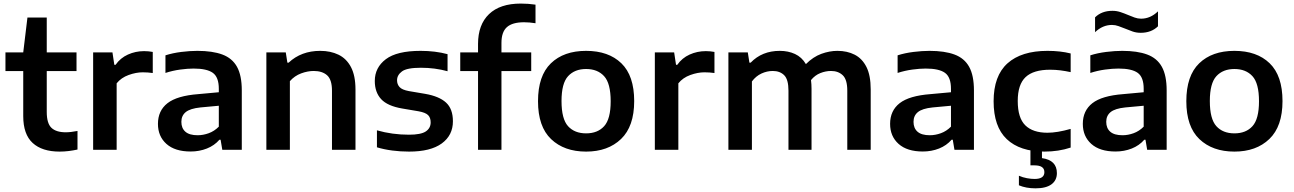

<svg xmlns="http://www.w3.org/2000/svg" viewBox="-20 -838 7238 1074"><path d="M313.5 10Q215.5 10 162.8 -38.2Q110 -86.5 110 -188.5V-440.5H10.5V-545H110L133.5 -740H241.5V-545H408V-440.5H241.5V-211.5Q241.5 -148 267.8 -123Q294 -98 348 -98Q375.5 -98 413.5 -105.5V-1.5Q390.5 3.5 364.8 6.8Q339 10 313.5 10Z M501 0V-545H609L619.5 -475.5H626.5Q653 -513.5 695.5 -532.8Q738 -552 786 -552Q811 -552 834.5 -547.5V-429.5Q821.5 -431.5 807 -432.5Q792.5 -433.5 778.5 -433.5Q741 -433.5 699.5 -418.5Q658 -403.5 632.5 -372V0Z M1046.5 9.5Q958.5 9.5 911 -33Q863.5 -75.5 863.5 -145Q863.5 -219 917 -260.8Q970.5 -302.5 1089.5 -311.5L1204 -322V-341Q1204 -406.5 1170.5 -430.5Q1137 -454.5 1063 -454.5Q1029.5 -454.5 987.5 -448.8Q945.5 -443 905.5 -430V-528.5Q946 -541.5 994.2 -547.5Q1042.5 -553.5 1084 -553.5Q1168.5 -553.5 1223.8 -533Q1279 -512.5 1305.8 -464.2Q1332.5 -416 1332.5 -332V0H1223.5L1214 -56.5H1207.5Q1179.5 -24 1137.2 -7.2Q1095 9.5 1046.5 9.5ZM994.5 -156.5Q994.5 -121 1017 -101.2Q1039.5 -81.5 1085.5 -81.5Q1116.5 -81.5 1147.5 -92.8Q1178.5 -104 1204 -129.5V-246.5L1101 -237Q1043.5 -231 1019 -211Q994.5 -191 994.5 -156.5Z M1470 0V-545H1578.5L1587.5 -487.5H1594.5Q1665 -553.5 1771.5 -553.5Q1829 -553.5 1873.5 -532Q1918 -510.5 1943.2 -462.8Q1968.5 -415 1968.5 -337V0H1837V-330.5Q1837 -392.5 1809.8 -416.8Q1782.5 -441 1735 -441Q1701 -441 1664.5 -427.5Q1628 -414 1601.5 -384V0Z M2268.5 10Q2219.5 10 2174 4Q2128.5 -2 2088.5 -14V-109Q2174 -84.5 2267.5 -84.5Q2334.5 -84.5 2361.8 -102.8Q2389 -121 2389 -153.5Q2389 -180 2374.5 -194.2Q2360 -208.5 2321.5 -215.5L2230 -231Q2147.5 -245 2112 -283.5Q2076.5 -322 2076.5 -385Q2076.5 -460 2138.2 -506.8Q2200 -553.5 2332.5 -553.5Q2415 -553.5 2483.5 -535V-439.5Q2413 -459 2334.5 -459Q2256 -459 2228.5 -438.5Q2201 -418 2201 -389Q2201 -366.5 2215 -351Q2229 -335.5 2267 -328.5L2358.5 -313Q2436.5 -299.5 2475 -264.2Q2513.5 -229 2513.5 -159.5Q2513.5 -81 2451 -35.5Q2388.5 10 2268.5 10Z M2654 0V-440.5H2554.5V-545H2654V-592Q2654 -700 2715.5 -759Q2777 -818 2893 -818Q2915 -818 2935 -816.5Q2955 -815 2975.5 -812V-708Q2941 -713.5 2911.5 -713.5Q2846 -713.5 2815.5 -686.2Q2785 -659 2785 -598V-545H2951.5V-440.5H2785V0Z M3258.5 10Q3136 10 3062.8 -59.8Q2989.5 -129.5 2989.5 -272Q2989.5 -414 3061.5 -483.8Q3133.5 -553.5 3258.5 -553.5Q3384 -553.5 3455.8 -484Q3527.5 -414.5 3527.5 -272.5Q3527.5 -131 3454 -60.5Q3380.5 10 3258.5 10ZM3258.5 -92Q3323 -92 3359.5 -132.2Q3396 -172.5 3396 -271.5Q3396 -372 3359.2 -412Q3322.5 -452 3258.5 -452Q3194.5 -452 3157.8 -412Q3121 -372 3121 -273Q3121 -172.5 3157.5 -132.2Q3194 -92 3258.5 -92Z M3643 0V-545H3751L3761.5 -475.5H3768.5Q3795 -513.5 3837.5 -532.8Q3880 -552 3928 -552Q3953 -552 3976.5 -547.5V-429.5Q3963.5 -431.5 3949 -432.5Q3934.5 -433.5 3920.5 -433.5Q3883 -433.5 3841.5 -418.5Q3800 -403.5 3774.5 -372V0Z M4054.5 0V-545H4163L4172 -487.5H4179Q4242.5 -553.5 4342 -553.5Q4389 -553.5 4427 -536Q4465 -518.5 4488 -479.5Q4528.5 -520 4574.2 -536.8Q4620 -553.5 4664.5 -553.5Q4719 -553.5 4761 -532Q4803 -510.5 4826.8 -463.2Q4850.5 -416 4850.5 -338V0H4719.5V-331Q4719.5 -393 4694.2 -417Q4669 -441 4628.5 -441Q4598.5 -441 4568.8 -429.2Q4539 -417.5 4516.5 -390Q4519.5 -367 4519.5 -341V0H4390.5V-331Q4390.5 -393 4366.8 -417Q4343 -441 4302.5 -441Q4270.5 -441 4239.5 -426.8Q4208.5 -412.5 4186 -382.5V0Z M5142 9.5Q5054 9.5 5006.5 -33Q4959 -75.5 4959 -145Q4959 -219 5012.5 -260.8Q5066 -302.5 5185 -311.5L5299.5 -322V-341Q5299.5 -406.5 5266 -430.5Q5232.5 -454.5 5158.5 -454.5Q5125 -454.5 5083 -448.8Q5041 -443 5001 -430V-528.5Q5041.5 -541.5 5089.8 -547.5Q5138 -553.5 5179.5 -553.5Q5264 -553.5 5319.2 -533Q5374.5 -512.5 5401.2 -464.2Q5428 -416 5428 -332V0H5319L5309.5 -56.5H5303Q5275 -24 5232.8 -7.2Q5190.5 9.5 5142 9.5ZM5090 -156.5Q5090 -121 5112.5 -101.2Q5135 -81.5 5181 -81.5Q5212 -81.5 5243 -92.8Q5274 -104 5299.5 -129.5V-246.5L5196.5 -237Q5139 -231 5114.5 -211Q5090 -191 5090 -156.5Z M5822.5 10Q5685 10 5611.5 -59.8Q5538 -129.5 5538 -271.5Q5538 -414 5615.8 -483.8Q5693.5 -553.5 5839.5 -553.5Q5911 -553.5 5969 -539V-434.5Q5939 -441 5911.2 -444.5Q5883.5 -448 5854 -448Q5761 -448 5717 -406.8Q5673 -365.5 5673 -273Q5673 -178.5 5715.2 -137Q5757.5 -95.5 5839 -95.5Q5893.5 -95.5 5969 -117V-12.5Q5901.5 10 5822.5 10ZM5772.5 215.5Q5719.5 215.5 5679.5 198.5V145Q5701 154.5 5724.5 158.8Q5748 163 5767.5 163Q5822 163 5822 125Q5822 87 5767 87H5744V-10H5808.5V46.5Q5892 58 5892 130.5Q5892 170.5 5861.8 193Q5831.5 215.5 5772.5 215.5Z M6220 9.5Q6132 9.5 6084.5 -33Q6037 -75.5 6037 -145Q6037 -219 6090.5 -260.8Q6144 -302.5 6263 -311.5L6377.5 -322V-341Q6377.5 -406.5 6344 -430.5Q6310.5 -454.5 6236.5 -454.5Q6203 -454.5 6161 -448.8Q6119 -443 6079 -430V-528.5Q6119.5 -541.5 6167.8 -547.5Q6216 -553.5 6257.5 -553.5Q6342 -553.5 6397.2 -533Q6452.5 -512.5 6479.2 -464.2Q6506 -416 6506 -332V0H6397L6387.5 -56.5H6381Q6353 -24 6310.8 -7.2Q6268.5 9.5 6220 9.5ZM6168 -156.5Q6168 -121 6190.5 -101.2Q6213 -81.5 6259 -81.5Q6290 -81.5 6321 -92.8Q6352 -104 6377.5 -129.5V-246.5L6274.5 -237Q6217 -231 6192.5 -211Q6168 -191 6168 -156.5ZM6360.5 -654.5Q6336.5 -654.5 6315 -662Q6293.5 -669.5 6273.5 -678Q6254.5 -685.5 6236.5 -692Q6218.5 -698.5 6200 -698.5Q6148 -698.5 6105.5 -658V-741Q6142.5 -777.5 6202.5 -777.5Q6226.5 -777.5 6248 -770.2Q6269.5 -763 6289.5 -754.5Q6308.5 -746.5 6326.5 -740Q6344.5 -733.5 6363 -733.5Q6415 -733.5 6457.5 -774.5V-691Q6420.5 -654.5 6360.5 -654.5Z M6885 10Q6762.5 10 6689.2 -59.8Q6616 -129.5 6616 -272Q6616 -414 6688 -483.8Q6760 -553.5 6885 -553.5Q7010.5 -553.5 7082.2 -484Q7154 -414.5 7154 -272.5Q7154 -131 7080.5 -60.5Q7007 10 6885 10ZM6885 -92Q6949.5 -92 6986 -132.2Q7022.5 -172.5 7022.5 -271.5Q7022.5 -372 6985.8 -412Q6949 -452 6885 -452Q6821 -452 6784.2 -412Q6747.5 -372 6747.5 -273Q6747.5 -172.5 6784 -132.2Q6820.5 -92 6885 -92Z"/></svg>

Font: Encode Sans Semi Expanded SemiBold
Style: Regular
Weight: 600
Width: 6
Designer: Multiple Designers
Foundry: Impallari Type
Version: Version 3.000; ttfautohint (v1.8.3) -l 8 -r 50 -G 200 -x 14 